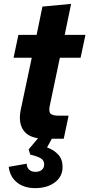

<svg xmlns="http://www.w3.org/2000/svg" viewBox="-20 -716 461 991"><path d="M212 0Q134 0 103.5 -40Q73 -80 87 -149L144 -418H50L75 -536H169L199 -682L347 -696L314 -536H421L396 -418H289L236 -166Q231 -137 242.5 -128Q254 -119 281 -119H334L309 0ZM161 255Q104 255 67.5 225.5Q31 196 25 145L118 129Q118 147 129.5 159Q141 171 164 171Q183 171 195.5 161Q208 151 208 133Q208 111 189.5 100.5Q171 90 136 82L128 55L191 -20L255 -14L223 45Q259 58 281 82.5Q303 107 303 146Q303 195 263.5 225Q224 255 161 255Z"/></svg>

Font: Mona Sans ExtraLight
Style: Bold Italic
Weight: 700
Italic angle: -11.6951°
Version: Version 2.000